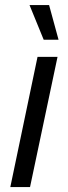

<svg xmlns="http://www.w3.org/2000/svg" viewBox="-20 -754 273 774"><path d="M21.6 0 131.3 -524.7H211.9L101.1 0ZM156.1 -593.9 99 -733.6H177.9L216 -593.9Z"/></svg>

Font: Mona Sans ExtraLight
Style: Italic
Weight: 200
Italic angle: -11.6951°
Designer: Deni Anggara
Foundry: GitHub
Version: Version 2.000